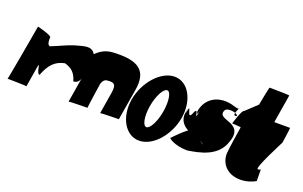

<svg xmlns="http://www.w3.org/2000/svg" viewBox="-261 -1397 3283 2080"><g transform="rotate(20 1380.0 -357.0)"><path d="M71 7 110 -230C124 -316 122 -157 162 -157C210 -283 269 -348 378 -370C463 -348 507 -300 530 -216C570 -216 598 -244 605 -284L557 7C558 3 773 0 773 0C768 0 822 -352 822 -352C822 -352 817 -317 812 -289C831 -345 853 -353 900 -353C963 -353 976 -328 960 -230L921 7C922 3 1134 0 1134 0L1194 -359C1230 -574 1137 -660 897 -660C791 -660 725 -654 637 -569C589 -650 510 -614 404 -586C318 -558 239 -516 162 -487C132 -487 127 -548 132 -576C137 -604 -32 -643 -32 -643C-32 -643 -144 0 -149 0C-149 0 72 3 71 7Z M1191 -247C1156 -38 1258 144 1417 144C1576 144 1734 -38 1769 -247C1804 -456 1706 -640 1547 -640C1388 -640 1226 -456 1191 -247ZM1401 -247C1421 -369 1476 -474 1519 -474C1562 -474 1579 -369 1559 -247C1539 -125 1486 -21 1443 -21C1400 -21 1381 -125 1401 -247Z M2151 -578C2023 -578 1926 -503 1904 -372C1913 -276 1943 -487 1921 -355C1901 -237 1913 -459 1863 -328C1819 -232 1818 -459 1796 -328C1776 -232 1811 -455 1788 -319C1771 -218 1831 -168 1894 -134C1960 -96 2058 -93 2090 -47C2123 -5 2119 -8 2094 -47C2030 -87 1931 -156 1913 -156C1873 -156 1731 -4 1731 -4C1706 -4 1791 65 1946 65C2080 44 2285 8 2344 -181C2394 -312 2331 -360 2250 -386C2202 -404 2163 -418 2169 -457C2175 -492 2194 -505 2239 -505C2307 -505 2347 -465 2307 -465C2267 -465 2323 -564 2323 -564C2316 -524 2256 -578 2151 -578Z M2734 -5C2694 -1 2885 -363 2886 -368C2887 -373 2913 -546 2909 -546H2727C2733 -580 2781 -873 2781 -873C2782 -877 2557 -880 2552 -880C2547 -880 2508 -672 2507 -668L2377 -546C2352 -546 2303 -377 2303 -377C2303 -377 2405 -373 2404 -368C2403 -363 2359 -79 2363 -79C2344 35 2417 166 2593 166C2668 166 2733 139 2767 119C2768 119 2764 -21 2765 -21C2754 -16 2780 -9 2734 -5Z"/></g></svg>

Font: PlasticEraser
Style: It
Weight: 400
Foundry: Cannot Into Space Fonts
Version: Version 0.43